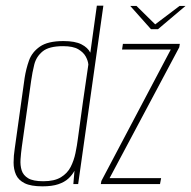

<svg xmlns="http://www.w3.org/2000/svg" viewBox="-20 -650 675 678"><path d="M130 8Q89 8 67 -3Q45 -14 36.5 -33Q28 -52 28 -76Q28 -100 32 -125L67 -375Q72 -407 82.5 -436.5Q93 -466 121 -485.5Q149 -505 204 -505Q245 -505 267.5 -493.5Q290 -482 299 -464L322 -630H345L256 0H239L243 -47Q235 -32 221.5 -19.5Q208 -7 186 0.5Q164 8 130 8ZM133 -10Q172 -10 195 -24Q218 -38 229.5 -60.5Q241 -83 246.5 -109.5Q252 -136 255 -160Q264 -226 273 -291Q282 -356 292 -422Q291 -435 283 -450Q275 -465 256.5 -476Q238 -487 203 -487Q153 -487 130.5 -468.5Q108 -450 101 -422Q94 -394 90 -365L57 -131Q54 -109 52.5 -87.5Q51 -66 56.5 -48.5Q62 -31 79.5 -20.5Q97 -10 133 -10ZM336 0 338 -11 583 -475H411L414 -495H615L613 -483L367 -21H549L545 0ZM513 -547 440 -629H462L528 -564L614 -629H635L538 -547Z"/></svg>

Font: Alumni Sans Thin Thin
Style: Italic
Weight: 250
Italic angle: -8°
Version: Version 1.016